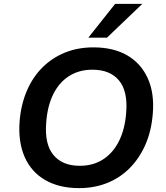

<svg xmlns="http://www.w3.org/2000/svg" viewBox="-20 -959 854 989"><path d="M387 10Q285 10 213 -31.5Q141 -73 107 -150.5Q73 -228 81 -334Q88 -420 118 -490.5Q148 -561 198 -611Q248 -661 314.5 -688Q381 -715 461 -715Q564 -715 635 -674Q706 -633 741 -556Q776 -479 767 -373Q760 -285 729.5 -215Q699 -145 649.5 -94.5Q600 -44 533.5 -17Q467 10 387 10ZM391 -105Q461 -105 512.5 -139Q564 -173 594 -234.5Q624 -296 630 -379Q639 -489 593 -544.5Q547 -600 456 -600Q387 -600 335.5 -567Q284 -534 254 -473Q224 -412 218 -327Q209 -217 255 -161Q301 -105 391 -105ZM435 -765 573 -939H713L531 -765Z"/></svg>

Font: Nunito Sans 9pt
Style: Bold Italic
Weight: 700
Italic angle: -9°
Version: Version 3.101;gftools[0.9.27]